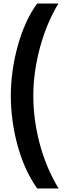

<svg xmlns="http://www.w3.org/2000/svg" viewBox="-20 -820 379 1084"><path d="M41 -281C41 -101 90 105 190 244H311C219 95 168 -98 168 -280C168 -462 225 -663 310 -800H190C95 -674 41 -458 41 -281Z"/></svg>

Font: Noto Sans Malayalam SemiCondensed
Style: Bold
Weight: 700
Width: 4
Designer: Jelle Bosma - Monotype Design Team
Foundry: Monotype Imaging Inc.
Version: Version 2.104